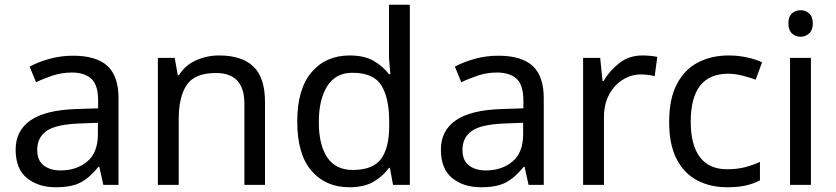

<svg xmlns="http://www.w3.org/2000/svg" viewBox="-20 -780 3526 810"><path d="M288 -545Q386 -545 433 -502Q480 -459 480 -365V0H416L399 -76H395Q360 -32 321.5 -11Q283 10 215 10Q142 10 94 -28.5Q46 -67 46 -149Q46 -229 109 -272.5Q172 -316 303 -320L394 -323V-355Q394 -422 365 -448Q336 -474 283 -474Q241 -474 203 -461.5Q165 -449 132 -433L105 -499Q140 -518 188 -531.5Q236 -545 288 -545ZM314 -259Q214 -255 175.5 -227Q137 -199 137 -148Q137 -103 164.5 -82Q192 -61 235 -61Q303 -61 348 -98.5Q393 -136 393 -214V-262Z M904 -546Q1000 -546 1049 -499.5Q1098 -453 1098 -349V0H1011V-343Q1011 -472 891 -472Q802 -472 768 -422Q734 -372 734 -278V0H646V-536H717L730 -463H735Q761 -505 807 -525.5Q853 -546 904 -546Z M1454 10Q1354 10 1294 -59.5Q1234 -129 1234 -267Q1234 -405 1294.5 -475.5Q1355 -546 1455 -546Q1517 -546 1556.5 -523Q1596 -500 1621 -467H1627Q1626 -480 1623.5 -505.5Q1621 -531 1621 -546V-760H1709V0H1638L1625 -72H1621Q1597 -38 1557 -14Q1517 10 1454 10ZM1468 -63Q1553 -63 1587.5 -109.5Q1622 -156 1622 -250V-266Q1622 -366 1589 -419.5Q1556 -473 1467 -473Q1396 -473 1360.5 -416.5Q1325 -360 1325 -265Q1325 -169 1360.5 -116Q1396 -63 1468 -63Z M2082 -545Q2180 -545 2227 -502Q2274 -459 2274 -365V0H2210L2193 -76H2189Q2154 -32 2115.5 -11Q2077 10 2009 10Q1936 10 1888 -28.5Q1840 -67 1840 -149Q1840 -229 1903 -272.5Q1966 -316 2097 -320L2188 -323V-355Q2188 -422 2159 -448Q2130 -474 2077 -474Q2035 -474 1997 -461.5Q1959 -449 1926 -433L1899 -499Q1934 -518 1982 -531.5Q2030 -545 2082 -545ZM2108 -259Q2008 -255 1969.5 -227Q1931 -199 1931 -148Q1931 -103 1958.5 -82Q1986 -61 2029 -61Q2097 -61 2142 -98.5Q2187 -136 2187 -214V-262Z M2690 -546Q2705 -546 2722.5 -544.5Q2740 -543 2753 -540L2742 -459Q2729 -462 2713.5 -464Q2698 -466 2684 -466Q2643 -466 2607 -443.5Q2571 -421 2549.5 -380.5Q2528 -340 2528 -286V0H2440V-536H2512L2522 -438H2526Q2552 -482 2593 -514Q2634 -546 2690 -546Z M3048 10Q2977 10 2921.5 -19Q2866 -48 2834.5 -109Q2803 -170 2803 -265Q2803 -364 2836 -426Q2869 -488 2925.5 -517Q2982 -546 3054 -546Q3095 -546 3133 -537.5Q3171 -529 3195 -517L3168 -444Q3144 -453 3112 -461Q3080 -469 3052 -469Q2894 -469 2894 -266Q2894 -169 2932.5 -117.5Q2971 -66 3047 -66Q3091 -66 3124.5 -75Q3158 -84 3186 -97V-19Q3159 -5 3126.5 2.5Q3094 10 3048 10Z M3358 -737Q3378 -737 3393.5 -723.5Q3409 -710 3409 -681Q3409 -653 3393.5 -639Q3378 -625 3358 -625Q3336 -625 3321 -639Q3306 -653 3306 -681Q3306 -710 3321 -723.5Q3336 -737 3358 -737ZM3401 -536V0H3313V-536Z"/></svg>

Font: RS Noto Sans
Style: Regular
Weight: 400
Designer: Monotype Design Team
Foundry: Monotype Imaging Inc.
Version: Version 3.10